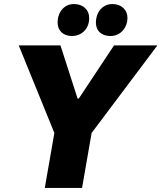

<svg xmlns="http://www.w3.org/2000/svg" viewBox="-20 -923 793 943"><path d="M200 0H383L430 -270L753 -700H540L367 -439H361L277 -700H72L247 -270ZM332 -746C377 -746 417 -777 418 -832C419 -874 389 -903 344 -903C299 -904 264 -868 263 -814C262 -774 289 -747 332 -746ZM521 -746C576 -746 605 -791 606 -832C607 -874 577 -903 533 -903C487 -904 452 -867 451 -813C451 -773 476 -747 521 -746Z"/></svg>

Font: Fixel Display 20240404 ExBold
Style: Italic
Weight: 800
Italic angle: -10°
Designer: AlfaBravo + MacPaw
Foundry: Kyrylo Tkachov, Marchela Mozhyna, Serhii Makarenko, Maria Weinstein, Zakhar Kryvoshyya
Version: Version 1.211;Glyphs 3.2 (3225)